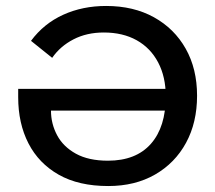

<svg xmlns="http://www.w3.org/2000/svg" viewBox="-20 -614 722 644"><path d="M343 10Q244 10 177 -28Q110 -66 75.5 -133Q41 -200 41 -288V-316H574V-243H151Q151 -199 171.5 -160.5Q192 -122 234.5 -98.5Q277 -75 342 -75Q436 -75 486 -131.5Q536 -188 536 -291Q536 -356 510.5 -404.5Q485 -453 438.5 -479Q392 -505 328 -505Q271 -505 226.5 -482Q182 -459 155 -420L84 -477Q127 -535 192 -564.5Q257 -594 336 -594Q428 -594 496.5 -556Q565 -518 603 -450.5Q641 -383 641 -293Q641 -203 604 -135Q567 -67 500 -28.5Q433 10 343 10Z"/></svg>

Font: Rokkitt Medium
Style: Regular
Weight: 500
Version: Version 3.103